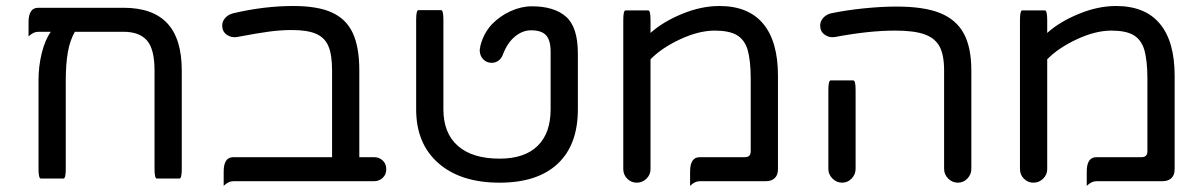

<svg xmlns="http://www.w3.org/2000/svg" viewBox="-20 -603 4013 640"><path d="M585.9 -368.2V-40Q585.9 -7.8 578.1 -7.8H502.9Q495.1 -7.8 495.1 -40V-368.2Q495.1 -439.5 469.7 -468.3Q444.3 -497.1 391.6 -497.1H229.5Q212.9 -467.8 206.1 -428.7Q199.2 -389.6 199.2 -332V-40Q199.2 -7.8 191.4 -7.8Q191.4 -7.8 116.2 -7.8Q108.4 -7.8 108.4 -40V-336.9Q108.4 -381.8 119.1 -425.8Q129.9 -469.7 149.4 -497.1H107.4Q90.8 -497.1 75.2 -481.4Q75.2 -497.1 75.2 -529.3Q75.2 -577.1 107.4 -577.1H391.6Q489.3 -577.1 537.6 -525.4Q585.9 -473.6 585.9 -368.2Z M1267.6 -39.1Q1267.6 -21.5 1255.9 -10.3Q1244.1 1 1226.6 1H757.8Q741.2 1 725.6 16.6Q725.6 1 725.6 -31.2Q725.6 -79.1 757.8 -79.1H1086.9V-368.2Q1086.9 -421.9 1074.2 -450.2Q1062.5 -477.5 1033.7 -490.2Q1004.9 -502.9 953.1 -502.9Q917 -502.9 879.4 -498Q841.8 -493.2 769.5 -479.5Q751 -476.6 735.8 -487.3Q720.7 -498 720.7 -517.6Q720.7 -532.2 731 -543.5Q741.2 -554.7 756.8 -558.6Q860.4 -583 957 -583Q1039.1 -583 1085.9 -561.5Q1133.8 -540 1155.8 -493.2Q1177.7 -446.3 1177.7 -368.2V-79.1H1226.6Q1244.1 -79.1 1255.9 -67.9Q1267.6 -56.6 1267.6 -39.1Z M1367.2 -238.3V-537.1Q1367.2 -569.3 1375 -569.3H1450.2Q1458 -569.3 1458 -537.1V-238.3Q1458 -159.2 1506.3 -116.7Q1554.7 -74.2 1645.5 -74.2Q1728.5 -74.2 1772 -116.7Q1815.4 -159.2 1815.4 -238.3V-430.7Q1815.4 -468.8 1800.3 -485.4Q1785.2 -502 1750 -502Q1721.7 -502 1696.3 -481Q1670.9 -460 1656.2 -420.9Q1651.4 -408.2 1641.6 -400.9Q1631.8 -393.6 1619.1 -393.6Q1601.6 -393.6 1590.3 -405.8Q1579.1 -418 1579.1 -435.5Q1579.1 -439.5 1580.1 -442.4L1581.1 -449.2Q1590.8 -490.2 1619.1 -521.5Q1646.5 -549.8 1682.1 -565.9Q1717.8 -582 1752.9 -582Q1827.1 -582 1866.7 -547.4Q1906.2 -512.7 1906.2 -424.8V-238.3Q1906.2 -120.1 1838.9 -57.1Q1771.5 5.9 1645.5 5.9Q1515.6 5.9 1441.4 -59.1Q1367.2 -124 1367.2 -238.3Z M2057.6 -39.1V-536.1Q2057.6 -568.4 2065.4 -568.4H2140.6Q2148.4 -568.4 2148.4 -536.1V-493.2Q2189.5 -530.3 2253.4 -556.6Q2317.4 -583 2377.9 -583Q2474.6 -583 2523.9 -523.9Q2573.2 -464.8 2573.2 -350.6V-39.1Q2573.2 -19.5 2562.5 -9.3Q2551.8 1 2532.2 1H2312.5Q2295.9 1 2280.3 16.6Q2280.3 1 2280.3 -31.2Q2280.3 -79.1 2312.5 -79.1H2462.9Q2482.4 -79.1 2482.4 -98.6V-340.8Q2482.4 -401.4 2471.7 -438.5Q2460.9 -471.7 2435.5 -486.3Q2410.2 -501 2362.3 -501Q2309.6 -501 2247.6 -472.2Q2185.5 -443.4 2148.4 -405.3V-39.1Q2148.4 -20.5 2134.8 -7.3Q2121.1 5.9 2102.5 5.9Q2084 5.9 2070.8 -7.3Q2057.6 -20.5 2057.6 -39.1Z M3127 -40V-368.2Q3127 -420.9 3111.3 -449.2Q3095.7 -476.6 3061 -488.8Q3026.4 -501 2963.9 -501Q2876 -501 2762.7 -479.5Q2744.1 -476.6 2729 -487.3Q2713.9 -498 2713.9 -517.6Q2713.9 -532.2 2724.1 -543.5Q2734.4 -554.7 2750 -558.6Q2801.8 -569.3 2860.4 -575.2Q2918.9 -581.1 2967.8 -581.1Q3060.5 -581.1 3113.3 -559.6Q3167 -538.1 3192.4 -491.7Q3217.8 -445.3 3217.8 -368.2V-40Q3217.8 -21.5 3204.6 -7.8Q3191.4 5.9 3172.9 5.9Q3154.3 5.9 3140.6 -7.8Q3127 -21.5 3127 -40ZM2741.2 -40V-302.7Q2741.2 -335 2749 -335H2824.2Q2832 -335 2832 -302.7V-40Q2832 -21.5 2818.8 -7.8Q2805.7 5.9 2787.1 5.9Q2768.6 5.9 2754.9 -7.8Q2741.2 -21.5 2741.2 -40Z M3379.9 -39.1V-536.1Q3379.9 -568.4 3387.7 -568.4H3462.9Q3470.7 -568.4 3470.7 -536.1V-493.2Q3511.7 -530.3 3575.7 -556.6Q3639.6 -583 3700.2 -583Q3796.9 -583 3846.2 -523.9Q3895.5 -464.8 3895.5 -350.6V-39.1Q3895.5 -19.5 3884.8 -9.3Q3874 1 3854.5 1H3634.8Q3618.2 1 3602.5 16.6Q3602.5 1 3602.5 -31.2Q3602.5 -79.1 3634.8 -79.1H3785.2Q3804.7 -79.1 3804.7 -98.6V-340.8Q3804.7 -401.4 3793.9 -438.5Q3783.2 -471.7 3757.8 -486.3Q3732.4 -501 3684.6 -501Q3631.8 -501 3569.8 -472.2Q3507.8 -443.4 3470.7 -405.3V-39.1Q3470.7 -20.5 3457 -7.3Q3443.4 5.9 3424.8 5.9Q3406.2 5.9 3393.1 -7.3Q3379.9 -20.5 3379.9 -39.1Z"/></svg>

Font: YuPearl-Regular
Style: Regular
Weight: 400
Designer: Max Yao
Foundry: Max-Everyday
Version: Version 1.011; ttfautohint (v1.8.3)